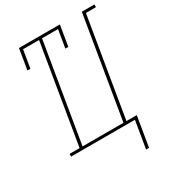

<svg xmlns="http://www.w3.org/2000/svg" viewBox="-217 -859 1068 1175"><g transform="rotate(-30 317.5 -271.5)"><path d="M465 192 497 0H46V-19H117L233 -716H120L99 -590H78L102 -735H391L367 -590H346L367 -716H254L138 -19H427L546 -735H635V-716H564L448 -19H521L486 192Z"/></g></svg>

Font: Iosevka Slab ThExObl
Style: Regular
Weight: 100
Width: 7
Italic angle: -9°
Monospace: yes
Designer: Belleve Invis
Foundry: Belleve Invis
Version: Version 11.1.1; ttfautohint (v1.8.3)